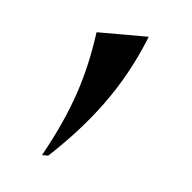

<svg xmlns="http://www.w3.org/2000/svg" viewBox="-26 -696 154 154"><g transform="rotate(5 51.0 -619.0)"><path d="M17 -568C47 -596 72 -627 89 -670H47C42 -634 33 -606 12 -568Z"/></g></svg>

Font: Emberly
Style: Regular
Weight: 400
Designer: Rajesh Rajput
Foundry: Rajesh Rajput
Version: Version 1.000